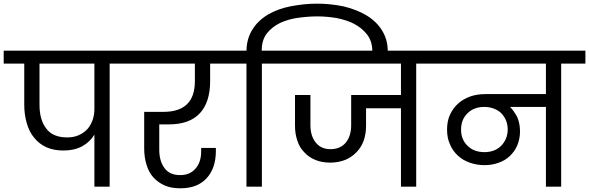

<svg xmlns="http://www.w3.org/2000/svg" viewBox="-47 -1016 3206 1045"><path d="M318.8 -268.1Q355.5 -268.1 382.8 -280.8Q408.7 -292 429.2 -314Q446.8 -334.5 457 -362.8Q466.8 -390.1 466.8 -422.9V-669.9H168V-444.8Q168 -363.8 205.1 -315.9Q240.7 -268.1 318.8 -268.1ZM-26.9 -669.9V-740.2H681.2V-669.9H549.8V0H466.8V-283.2Q442.4 -243.2 400.9 -220.2Q357.9 -196.8 298.8 -196.8Q244.6 -196.8 205.1 -214.8Q165 -233.4 139.2 -266.1Q112.8 -296.9 99.1 -344.2Q85 -392.1 85 -444.8V-669.9Z M1216.8 -669.9H1096.7V-574.2Q1096.7 -461.4 1042 -400.9Q985.8 -338.9 870.6 -338.9H819.8V-202.1Q819.8 -139.6 847.7 -102.1Q875 -63 933.6 -63Q987.3 -63 1017.6 -99.1Q1047.9 -133.8 1047.9 -191.9V-210.9H1127.9V-193.8Q1127.9 -100.6 1077.6 -45.9Q1027.3 8.8 935.5 8.8Q883.3 8.8 848.6 -6.8Q812 -23.4 786.6 -51.8Q762.2 -79.1 750 -121.1Q737.8 -161.6 737.8 -207V-407.2H842.8Q1013.7 -407.2 1013.7 -574.2V-669.9H627.9V-740.2H1216.8Z M1294.4 -669.9H1162.6V-740.2H1294.4Q1295.9 -808.6 1328.6 -857.9Q1358.4 -905.3 1413.6 -938Q1467.8 -968.8 1535.6 -981.9Q1609.4 -996.1 1679.7 -996.1Q1751.5 -996.1 1824.2 -981Q1895.5 -963.4 1946.3 -933.1Q2000.5 -900.9 2031.2 -852.1Q2063.5 -801.3 2063.5 -736.8V-720.2H1979.5V-735.8Q1979.5 -790.5 1951.7 -827.1Q1923.8 -863.3 1880.4 -886.2Q1841.3 -906.7 1783.7 -918Q1731 -926.8 1679.7 -926.8Q1631.8 -926.8 1574.2 -918.9Q1523.4 -912.1 1477.5 -891.1Q1433.6 -869.6 1405.3 -834Q1377.4 -797.4 1377.4 -740.2H1509.3V-669.9H1378.4V0H1294.4Z M2350.6 -669.9H2218.3V0H2135.3V-426.8H1945.3V-332Q1945.3 -287.1 1932.6 -251Q1919.4 -213.9 1893.6 -188Q1867.2 -160.2 1832.5 -146Q1793.9 -130.9 1750.5 -130.9Q1704.1 -130.9 1668.5 -146Q1632.8 -160.6 1608.4 -188Q1583 -213.4 1571.3 -251Q1558.6 -287.1 1558.6 -332V-499H1642.6V-334Q1642.6 -276.4 1671.4 -240.2Q1700.2 -204.1 1751.5 -204.1Q1805.2 -204.1 1835.4 -240.2Q1864.3 -276.4 1864.3 -334V-499H2135.3V-669.9H1456.5V-740.2H2350.6Z M2590.3 -188Q2617.2 -188 2641.1 -196.8Q2663.6 -205.6 2681.2 -223.1Q2696.3 -238.3 2707 -262.2Q2716.3 -286.1 2716.3 -311Q2716.3 -336.9 2707 -360.8Q2696.3 -384.8 2681.2 -399.9Q2666 -415 2641.1 -424.8Q2615.7 -434.1 2590.3 -434.1Q2532.2 -434.1 2498 -399.9Q2462.4 -365.7 2462.4 -310.1Q2462.4 -256.3 2498 -222.2Q2532.2 -188 2590.3 -188ZM2296.4 -669.9V-740.2H3139.2V-669.9H3007.3V0H2924.3V-434.1H2729Q2749.5 -413.6 2768.1 -378.9Q2783.2 -344.7 2783.2 -300.8Q2783.2 -259.8 2768.1 -224.1Q2754.4 -191.9 2727.1 -166Q2701.7 -142.1 2666 -129.9Q2631.3 -117.2 2589.4 -117.2Q2547.9 -117.2 2509.3 -130.9Q2471.7 -144 2445.3 -168.9Q2417 -194.3 2402.3 -230Q2386.2 -264.2 2386.2 -310.1Q2386.2 -357.9 2402.3 -392.1Q2418.9 -427.7 2447.3 -453.1Q2474.6 -477.5 2513.2 -491.2Q2549.3 -503.9 2596.2 -503.9H2924.3V-669.9Z"/></svg>

Font: PoppinsZ
Style: Regular
Weight: 400
Designer: Ninad Kale (Devanagari), Jonny Pinhorn (Latin)
Foundry: Indian Type Foundry
Version: Version 3.002;FEAKit 1.0